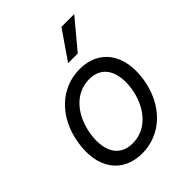

<svg xmlns="http://www.w3.org/2000/svg" viewBox="-222 -907 1041 1041"><g transform="rotate(-45 298.5 -386.5)"><path d="M256.4 11.4C400.9 11.4 516 -98 543.3 -264.2C571 -437.5 489 -552.6 338.8 -552.6C193.5 -552.6 78.5 -443.2 51.8 -275.6C23.8 -103.7 105.5 11.4 256.4 11.4ZM132.8 -264.2C150.6 -376.4 221.9 -477.3 337.4 -477.3C446.4 -477.3 479 -382.1 462.4 -275.6C443.9 -163 372.5 -63.9 257.8 -63.9C148.1 -63.9 115.4 -157.7 132.8 -264.2ZM317.5 -619.3H391.3L529.1 -784.1H431.1Z"/></g></svg>

Font: Magic Ui Pro
Style: Italic
Weight: 400
Italic angle: -9.39999°
Designer: Stefan Endress, Andreas Faust
Version: Version 1.000;FEAKit 1.0